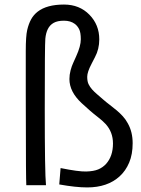

<svg xmlns="http://www.w3.org/2000/svg" viewBox="-20 -818 624 848"><path d="M183.1 0H96.2Q95.2 -17.6 94.7 -86.4L93.8 -405.8V-591.8Q93.8 -658.2 100.1 -685.3Q106.4 -712.4 117.2 -732.2Q127.9 -752 146.5 -766.6Q187 -797.9 262.7 -797.9Q331.1 -797.9 375 -752.9Q418.5 -708.5 418.5 -644Q418.5 -601.1 399.4 -565.4L384.3 -536.1Q365.2 -499.5 365.2 -479Q365.2 -458.5 371.1 -446.3Q377 -434.1 386.7 -423.1Q396.5 -412.1 409.2 -401.4L434.6 -379.4Q449.7 -366.2 465.3 -354.5Q481 -342.8 495.6 -330.3Q510.3 -317.9 522.9 -304Q535.6 -290 544.9 -272.5Q565.9 -234.9 565.9 -185.5Q565.9 -136.2 550.5 -99.9Q535.2 -63.5 508.3 -39.1Q454.6 9.8 365.2 9.8Q314.9 9.8 241.7 -3.4L247.6 -75.7Q327.1 -59.6 360.6 -60.5Q394 -61.5 413.8 -69.8Q433.6 -78.1 448.2 -93.8Q479 -127.9 479 -184.1Q479 -234.9 446.3 -270.5Q431.6 -286.1 413.3 -300Q395 -314 376 -330.6L340.8 -362.3Q286.6 -412.6 286.6 -468.8Q286.6 -487.8 291.7 -507.3Q296.9 -526.9 303.7 -541L316.4 -569.3Q336.9 -614.3 336.9 -644.5Q336.9 -674.8 329.3 -689.5Q321.8 -704.1 310.5 -712.4Q291.5 -726.6 262.7 -726.6Q233.9 -726.6 217 -717Q200.2 -707.5 191.4 -689.9Q182.6 -672.4 180.2 -647Q177.7 -621.6 177.7 -337.6Q177.7 -53.7 183.1 0Z"/></svg>

Font: Duru Sans
Style: Regular
Weight: 400
Designer: Onur Yazõcõgil
Foundry: Onur Yazõcõgil
Version: Version 1.002